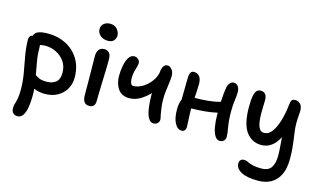

<svg xmlns="http://www.w3.org/2000/svg" viewBox="-109 -1076 2817 1681"><g transform="rotate(15 1300.0 -235.5)"><path d="M131 261Q109 261 92.5 246.5Q76 232 76 200Q76 178 82.5 159Q89 140 95 111Q101 82 101 29Q101 -44 88.5 -115.5Q76 -187 62.5 -259Q49 -331 47 -406Q46 -450 80 -455Q86 -482 116.5 -495Q147 -508 207 -508Q296 -508 369 -470.5Q442 -433 485.5 -362.5Q529 -292 529 -195Q529 -137 502 -90.5Q475 -44 426.5 -17Q378 10 313 10Q285 10 259.5 5Q234 0 213 -10Q215 19 215 46Q215 108 207 156.5Q199 205 180.5 233Q162 261 131 261ZM163 -374Q163 -306 173.5 -246Q184 -186 195 -128Q210 -118 233 -107.5Q256 -97 299 -97Q351 -97 383 -122.5Q415 -148 415 -209Q415 -267 385.5 -309.5Q356 -352 309 -375.5Q262 -399 208 -399Q196 -399 184 -397Q172 -395 161 -393Q163 -384 163 -374Z M725 -582Q683 -582 656 -605.5Q629 -629 629 -663Q629 -694 651.5 -713Q674 -732 708 -732Q750 -732 773 -704.5Q796 -677 796 -646Q796 -624 779.5 -603Q763 -582 725 -582ZM715 11Q682 11 668 -11Q654 -33 654 -71Q654 -145 653.5 -196.5Q653 -248 652.5 -285.5Q652 -323 651.5 -356Q651 -389 651 -427Q651 -460 667 -482Q683 -504 717 -504Q744 -504 760 -486.5Q776 -469 777 -433Q778 -411 777 -372.5Q776 -334 774.5 -287.5Q773 -241 771.5 -194Q770 -147 769 -107Q768 -67 768 -44Q768 -20 755.5 -4.5Q743 11 715 11Z M1036 -145Q967 -145 933.5 -193Q900 -241 900 -311Q900 -360 909 -406Q918 -452 937 -481.5Q956 -511 986 -511Q1006 -511 1022 -497Q1038 -483 1038 -462Q1038 -447 1031.5 -427Q1025 -407 1018.5 -381Q1012 -355 1012 -319Q1012 -297 1018.5 -277.5Q1025 -258 1042 -258Q1083 -258 1123 -281Q1163 -304 1193 -341.5Q1223 -379 1235 -422Q1237 -433 1237 -440Q1246 -509 1288 -509Q1309 -509 1327.5 -486.5Q1346 -464 1346 -429Q1346 -407 1341 -369.5Q1336 -332 1331 -292.5Q1326 -253 1326 -224Q1326 -177 1330.5 -142Q1335 -107 1340 -81Q1343 -64 1346 -53Q1349 -42 1349 -34Q1349 -16 1335.5 -1.5Q1322 13 1300 13Q1275 13 1261 -4.5Q1247 -22 1238 -47Q1228 -75 1222.5 -126Q1217 -177 1217 -224Q1217 -232 1217 -240Q1178 -198 1132 -171.5Q1086 -145 1036 -145Z M1554 11Q1514 11 1490 -35Q1466 -81 1466 -157Q1466 -188 1470.5 -211.5Q1475 -235 1483 -251Q1483 -302 1484.5 -355Q1486 -408 1486 -451Q1486 -478 1495 -496Q1504 -514 1525 -514Q1558 -514 1576.5 -491Q1595 -468 1595 -423Q1595 -398 1593 -364Q1591 -330 1589 -296Q1647 -296 1706.5 -301.5Q1766 -307 1820 -322Q1822 -368 1825.5 -400Q1829 -432 1833 -454Q1837 -478 1852 -496Q1867 -514 1888 -514Q1912 -514 1926.5 -493Q1941 -472 1941 -444Q1941 -408 1934.5 -365Q1928 -322 1928 -268Q1928 -183 1938.5 -125.5Q1949 -68 1949 -38Q1949 -17 1935 -3Q1921 11 1899 11Q1871 11 1853 -18.5Q1835 -48 1826.5 -98Q1818 -148 1818 -209Q1818 -217 1818 -223Q1763 -210 1702.5 -205Q1642 -200 1584 -199Q1584 -197 1584 -194Q1584 -144 1587 -102Q1590 -60 1590 -31Q1590 -13 1580 -1Q1570 11 1554 11Z M2314 261Q2211 261 2159 233Q2107 205 2107 159Q2107 116 2151 116Q2165 116 2176.5 121Q2188 126 2204 133Q2220 140 2245 145Q2270 150 2311 150Q2377 150 2402 110.5Q2427 71 2427 5Q2427 -37 2423.5 -74.5Q2420 -112 2417 -161Q2392 -115 2365 -90.5Q2338 -66 2311 -57Q2284 -48 2261 -48Q2172 -48 2120.5 -118.5Q2069 -189 2069 -343Q2069 -412 2077 -447.5Q2085 -483 2099.5 -495Q2114 -507 2132 -507Q2194 -507 2190 -427Q2188 -373 2187.5 -324.5Q2187 -276 2193 -238.5Q2199 -201 2213.5 -179Q2228 -157 2255 -157Q2295 -157 2325 -197Q2355 -237 2375 -304.5Q2395 -372 2404 -455Q2407 -485 2416 -495.5Q2425 -506 2447 -506Q2475 -506 2496 -482Q2517 -458 2511 -400Q2506 -349 2506.5 -311Q2507 -273 2511.5 -239.5Q2516 -206 2521 -171.5Q2526 -137 2530 -94.5Q2534 -52 2534 5Q2534 94 2505.5 150.5Q2477 207 2427.5 234Q2378 261 2314 261Z"/></g></svg>

Font: Shantell Sans Normal
Style: Regular
Weight: 500
Designer: Stephen Nixon, Anya Danilova, Shantell Martin
Foundry: Arrow Type
Version: Version 1.009;[a7da0bfa3]